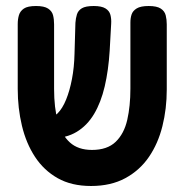

<svg xmlns="http://www.w3.org/2000/svg" viewBox="-20 -603 614 639"><path d="M283 16Q218 16 172 -10Q126 -36 96.5 -81Q67 -126 53 -184.5Q39 -243 39 -307V-523Q39 -539 43 -552.5Q47 -566 59.5 -574.5Q72 -583 100 -583Q127 -583 140 -574.5Q153 -566 156.5 -552.5Q160 -539 160 -522V-307Q160 -244 172.5 -199Q185 -154 212.5 -129Q240 -104 286 -104Q337 -104 365 -131Q393 -158 403.5 -204Q414 -250 414 -308V-528Q414 -543 418 -555Q422 -567 435 -575Q448 -583 475 -583Q502 -583 515 -574.5Q528 -566 531.5 -552Q535 -538 535 -522V-305Q535 -241 520.5 -183Q506 -125 475.5 -80.5Q445 -36 397 -10Q349 16 283 16ZM113 -143 103 -209H136Q155 -209 171.5 -225.5Q188 -242 200 -271.5Q212 -301 219.5 -340Q227 -379 228 -424L231 -527Q232 -542 236 -555Q240 -568 252.5 -575.5Q265 -583 292 -583Q318 -583 331 -575Q344 -567 347.5 -553.5Q351 -540 350 -524L345 -434Q341 -369 328.5 -315.5Q316 -262 293 -223.5Q270 -185 235 -164Q200 -143 152 -143Z"/></svg>

Font: Fredoka Condensed Medium
Style: Regular
Weight: 500
Width: 3
Designer: Ben Nathan
Foundry: Milena B. Brandão, Ben Nathan
Version: Version 2.001